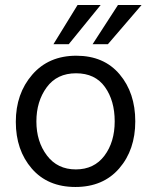

<svg xmlns="http://www.w3.org/2000/svg" viewBox="-20 -736 602 765"><path d="M254 -560H193L289 -716H381ZM410 -560H349L450 -716H544ZM283 -444Q207 -444 166 -388Q125 -332 125 -252Q125 -172 167 -116.5Q209 -61 282 -61Q355 -61 396 -115.5Q437 -170 437 -252.5Q437 -335 398 -389.5Q359 -444 283 -444ZM284 -514Q394 -514 456.5 -440Q519 -366 519 -252.5Q519 -139 455 -65Q391 9 280.5 9Q170 9 106.5 -64.5Q43 -138 43 -250.5Q43 -363 108.5 -438.5Q174 -514 284 -514Z"/></svg>

Font: Hind Colombo
Style: Regular
Weight: 400
Designer: Jyotish Sonowal, Aditi Pimprikar
Foundry: Indian Type Foundry
Version: Version 1.000;PS 1.0;hotconv 1.0.86;makeotf.lib2.5.63406; tt